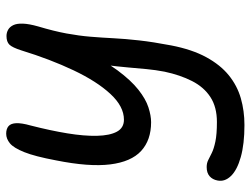

<svg xmlns="http://www.w3.org/2000/svg" viewBox="-114 -428 803 615"><g transform="rotate(-90 287.5 -120.5)"><path d="M194.6 261Q133.8 261 92.1 249.3Q50.4 237.6 31.3 217.8Q12.2 198 16.8 174.8Q19.8 158.8 30.5 149.4Q41.2 140 60 140Q72.4 140 82.1 144.9Q91.8 149.8 105.1 156.4Q118.4 163 141.6 167.9Q164.8 172.8 204.2 172.8Q252 172.8 284 152Q316 131.2 335.4 93.1Q354.8 55 365.4 5Q371 -24.4 373.6 -52.1Q376.2 -79.8 379 -112Q381.8 -144.2 387.1 -186.7Q392.4 -229.2 403.4 -287.2L434.2 -257.8Q402 -189.2 369.8 -145.8Q337.6 -102.4 307.7 -78.8Q277.8 -55.2 251.2 -46.6Q224.6 -38 203.6 -38Q146.2 -38 111.5 -69.9Q76.8 -101.8 68.4 -169.1Q60 -236.4 81.4 -343Q94 -410.2 107.7 -444.3Q121.4 -478.4 136 -490.3Q150.6 -502.2 166.8 -502.2Q182 -502.2 190.8 -494.8Q199.6 -487.4 200.4 -470.2Q201.2 -453 193 -423.8Q176.8 -360.6 167.9 -306.4Q159 -252.2 160 -211.2Q161 -170.2 173.2 -147.6Q185.4 -125 211.6 -125Q254 -125 294.2 -168.4Q334.4 -211.8 369.8 -286.5Q405.2 -361.2 433.6 -453.6Q442.8 -482.4 451.9 -491.8Q461 -501.2 479.6 -501.2Q490.4 -501.2 499.7 -496Q509 -490.8 514.5 -479.4Q520 -468 519.3 -448.6Q518.6 -429.2 510.4 -400Q495.2 -349.2 487.8 -309Q480.4 -268.8 477.4 -232.2Q474.4 -195.6 472.5 -158.3Q470.6 -121 465.6 -76.4Q460.6 -31.8 449.6 26Q436.6 93.2 411.9 138.5Q387.2 183.8 353.9 210.8Q320.6 237.8 280.2 249.4Q239.8 261 194.6 261Z"/></g></svg>

Font: Shantell Sans Light
Style: Italic
Weight: 300
Italic angle: -11°
Designer: Stephen Nixon, Anya Danilova, Shantell Martin
Foundry: Arrow Type
Version: Version 1.008;[ac192a2d6]